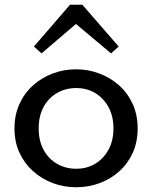

<svg xmlns="http://www.w3.org/2000/svg" viewBox="-20 -775 641 809"><path d="M301 14Q249 14 202.5 -3.5Q156 -21 119.5 -53.5Q83 -86 62 -131.5Q41 -177 41 -234Q41 -291 62 -337Q83 -383 119.5 -415.5Q156 -448 202.5 -465.5Q249 -483 301 -483Q351 -483 398 -465.5Q445 -448 481.5 -415.5Q518 -383 539 -337Q560 -291 560 -234Q560 -177 539.5 -131.5Q519 -86 483 -53.5Q447 -21 400 -3.5Q353 14 301 14ZM301 -64Q346 -64 381 -85Q416 -106 437 -144Q458 -182 458 -234Q458 -286 437 -324Q416 -362 381 -383Q346 -404 301 -404Q256 -404 220 -383Q184 -362 163.5 -324Q143 -286 143 -234Q143 -182 163.5 -144Q184 -106 220 -85Q256 -64 301 -64ZM155 -550 123 -579 275 -755H327L480 -579L448 -550L300 -674Z"/></svg>

Font: BioRhyme ExtraBold
Style: Regular
Weight: 400
Version: Version 1.600;gftools[0.9.33]